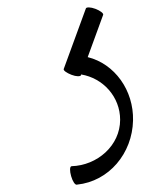

<svg xmlns="http://www.w3.org/2000/svg" viewBox="-20 -26 413 521"><path d="M213 -3 153 161C151 165 161 172 174 177C187 182 198 182 200 178V176C260 186 306 237 306 299C306 369 244 423 174 425C169 426 169 438 173 452C177 466 184 477 189 475C276 466 339 390 341 301C343 219 291 147 218 129L260 14C261 10 252 3 239 -2C226 -7 214 -7 213 -3Z"/></svg>

Font: Nupuram Condensed Thin
Style: Regular
Weight: 100
Width: 3
Designer: Santhosh Thottingal (santhosh.thottingal@gmail.com)
Foundry: SMC
Version: Version 1.000